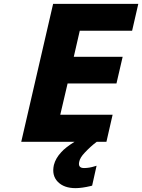

<svg xmlns="http://www.w3.org/2000/svg" viewBox="-20 -734 736 994"><path d="M450 229Q404 240 371 240Q311 240 279 207Q247 174 259 120Q268 85 297 54Q318 30 366 0H90L255 -714H696L664 -575H393L362 -440H615L583 -302H330L292 -140H563L531 0H481Q450 23 419 56Q394 82 390 104Q383 136 415 136Q442 136 470 127L480 124L457 227Z"/></svg>

Font: Passageway
Style: BdIt
Weight: 700
Foundry: Ascender Corporation
Version: Version 1.11